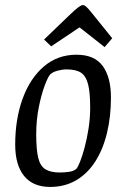

<svg xmlns="http://www.w3.org/2000/svg" viewBox="-20 -729 498 758"><path d="M178 9Q110 9 75 -34.5Q40 -78 40 -158Q40 -258 69 -338.5Q98 -419 152.5 -466Q207 -513 282 -513Q353 -513 385.5 -468.5Q418 -424 418 -344Q418 -269 402.5 -204.5Q387 -140 356.5 -92Q326 -44 281 -17.5Q236 9 178 9ZM216 -48Q233 -48 251.5 -50.5Q270 -53 281 -62Q287 -68 296 -90.5Q305 -113 314 -146.5Q323 -180 329.5 -221Q336 -262 336 -304Q336 -363 328 -395.5Q320 -428 300.5 -441.5Q281 -455 243 -455Q226 -455 207.5 -450Q189 -445 179 -436Q171 -429 157.5 -394Q144 -359 133.5 -307.5Q123 -256 123 -199Q123 -138 131 -105.5Q139 -73 159.5 -60.5Q180 -48 216 -48ZM393 -543 294 -621 182 -546 154 -573 256 -671Q278 -692 289.5 -700.5Q301 -709 307 -709Q313 -709 320.5 -702.5Q328 -696 344 -676L423 -578Z"/></svg>

Font: Faustina
Style: Italic
Weight: 400
Italic angle: -8°
Designer: Alfonso Garcia
Foundry: http://www.omnibus-type.com
Version: Version 1.200